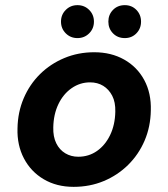

<svg xmlns="http://www.w3.org/2000/svg" viewBox="-20 -714 654 746"><path d="M266 12Q200 12 150 -17.5Q100 -47 73 -98.5Q46 -150 48 -215Q49 -278 72 -332Q95 -386 135.5 -426Q176 -466 230 -488.5Q284 -511 346 -511Q412 -511 462.5 -482.5Q513 -454 540.5 -403Q568 -352 566 -285Q565 -222 542 -168Q519 -114 478 -73.5Q437 -33 383 -10.5Q329 12 266 12ZM284 -105Q325 -105 357 -127.5Q389 -150 408 -189.5Q427 -229 428 -280Q429 -317 416 -342Q403 -367 381 -380.5Q359 -394 330 -394Q291 -394 258.5 -371.5Q226 -349 207 -309.5Q188 -270 187 -219Q186 -183 198.5 -157.5Q211 -132 233.5 -118.5Q256 -105 284 -105ZM281 -566Q254 -566 235.5 -584.5Q217 -603 217 -630Q217 -657 235.5 -675.5Q254 -694 281 -694Q308 -694 326.5 -675.5Q345 -657 345 -630Q345 -603 326.5 -584.5Q308 -566 281 -566ZM465 -566Q437 -566 419 -584.5Q401 -603 401 -630Q401 -657 419 -675.5Q437 -694 465 -694Q492 -694 510 -675.5Q528 -657 528 -630Q528 -603 510 -584.5Q492 -566 465 -566Z"/></svg>

Font: DM Sans 20pt
Style: Bold Italic
Weight: 700
Italic angle: -10°
Version: Version 4.004;gftools[0.9.30]